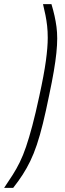

<svg xmlns="http://www.w3.org/2000/svg" viewBox="-110 -763 314 933"><path d="M-90 150Q-67 116 -48.5 87Q-30 58 -14 25.5Q2 -7 16.5 -49.5Q31 -92 47 -152Q63 -212 81 -296Q104 -401 113 -467.5Q122 -534 122 -579Q122 -611 119 -637.5Q116 -664 111 -689Q106 -714 99 -743H140Q149 -713 155 -686Q161 -659 164.5 -632.5Q168 -606 168 -576Q168 -545 164 -506Q160 -467 151.5 -417Q143 -367 129 -301Q113 -222 98.5 -163Q84 -104 69 -59.5Q54 -15 37 20Q20 55 0 86Q-20 117 -46 150Z"/></svg>

Font: Saira UltraCondensed Light
Style: Italic
Weight: 300
Width: 1
Italic angle: -12°
Designer: Hector Gatti with collaboration of the Omnibus-Type team
Foundry: Omnibus-Type
Version: Version 1.101